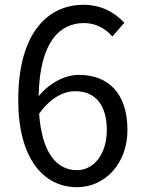

<svg xmlns="http://www.w3.org/2000/svg" viewBox="-20 -767 595 800"><path d="M301 -58C209 -58 154 -141 143 -293C191 -361 247 -387 293 -387C382 -387 425 -324 425 -225C425 -125 371 -58 301 -58ZM498 -672C458 -715 403 -747 327 -747C185 -747 56 -637 56 -350C56 -108 160 13 301 13C415 13 511 -83 511 -225C511 -378 432 -455 308 -455C250 -455 186 -421 141 -366C145 -594 230 -671 330 -671C375 -671 419 -650 448 -615Z"/></svg>

Font: Noto Sans T Chinese Regular
Style: Regular
Weight: 400
Designer: Ryoko NISHIZUKA (kana & ideographs); Paul D. Hunt (Latin, Greek & Cyrillic); Wenlong ZHANG (bopomofo); Sandoll Communica
Foundry: Adobe Systems Incorporated
Version: Version 1.000;PS 1;hotconv 1.0.78;makeotf.lib2.5.61930